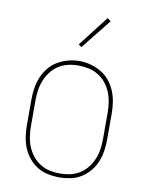

<svg xmlns="http://www.w3.org/2000/svg" viewBox="-85 -807 670 876"><g transform="rotate(10 250.0 -369.0)"><path d="M250 8Q224 8 197.5 2.5Q171 -3 148.5 -17Q126 -31 109 -51.5Q92 -72 82 -96.5Q72 -121 68 -147.5Q64 -174 64 -200V-320Q64 -346 68 -372.5Q72 -399 82 -423.5Q92 -448 109 -469Q126 -490 149 -503.5Q172 -517 198 -524Q224 -531 250 -531Q276 -531 302 -524Q328 -517 351 -503.5Q374 -490 391 -469Q408 -448 418 -423.5Q428 -399 432 -372.5Q436 -346 436 -320V-200Q436 -174 432 -147.5Q428 -121 418 -96.5Q408 -72 391 -51.5Q374 -31 351.5 -17Q329 -3 302.5 2.5Q276 8 250 8ZM250 -10Q274 -10 297.5 -15Q321 -20 341.5 -33Q362 -46 377 -65Q392 -84 401 -106Q410 -128 413.5 -152Q417 -176 417 -200V-320Q417 -344 413.5 -368Q410 -392 401 -414.5Q392 -437 376.5 -456Q361 -475 340.5 -487.5Q320 -500 296 -505Q272 -510 248 -510Q224 -510 200.5 -504.5Q177 -499 157 -486Q137 -473 122.5 -454Q108 -435 99 -413Q90 -391 86.5 -367.5Q83 -344 83 -320V-200Q83 -176 86.5 -152Q90 -128 99 -106Q108 -84 123 -65Q138 -46 158.5 -33Q179 -20 202.5 -15Q226 -10 250 -10ZM247 -595 233 -605 342 -746 358 -734Z"/></g></svg>

Font: Zed Mono Thin
Style: Regular
Weight: 100
Monospace: yes
Designer: Belleve Invis
Foundry: Belleve Invis
Version: Version 1.0.0; ttfautohint (v1.8.4)